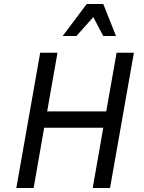

<svg xmlns="http://www.w3.org/2000/svg" viewBox="-20 -945 723 965"><path d="M446 0 499 -303H202L149 0H62L182 -680H269L217 -385H514L566 -680H653L533 0ZM499 -764 449 -859 364 -764H295L416 -925H499L563 -764Z"/></svg>

Font: Inria Sans
Style: Italic
Weight: 400
Italic angle: -10°
Designer: Black Foundry Team
Foundry: Black Foundry
Version: Version 1.2; ttfautohint (v1.8.3)